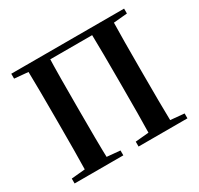

<svg xmlns="http://www.w3.org/2000/svg" viewBox="-155 -932 1164 1123"><g transform="rotate(-30 426.5 -370.5)"><path d="M137 0Q139 -85 139.5 -171Q140 -257 140 -350V-394Q140 -481 139.5 -567.5Q139 -654 137 -741H286Q283 -656 282.5 -568.5Q282 -481 282 -394V-351Q282 -259 282.5 -173Q283 -87 286 0ZM567 0Q569 -85 569.5 -171Q570 -257 570 -351V-394Q570 -481 569.5 -567.5Q569 -654 567 -741H715Q713 -656 712.5 -568.5Q712 -481 712 -394V-350Q712 -258 712.5 -172.5Q713 -87 715 0ZM45 0V-33L194 -47H221L374 -33V0ZM477 0V-33L629 -47H656L807 -33V0ZM45 -708V-741H213V-694H198ZM640 -694V-741H807V-708L655 -694ZM213 -700V-741H640V-700Z"/></g></svg>

Font: Noto Serif TC
Style: Bold
Weight: 700
Designer: Ryoko NISHIZUKA 西塚涼子 (kana & ideographs); Frank Grießhammer (Latin, Greek & Cyrillic); Wenlong ZHANG 张文龙 (bopomofo); San
Foundry: Adobe
Version: Version 2.002-H1;hotconv 1.1.0;makeotfexe 2.6.0